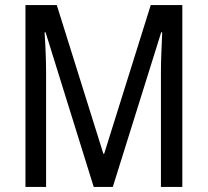

<svg xmlns="http://www.w3.org/2000/svg" viewBox="-20 -800 815 754"><path d="M348 -66 159 -673H155Q158 -629 159.5 -588Q161 -547 161 -517V-66H80V-780H203L386 -196H389L572 -780H696V-66H612V-517Q612 -548 613.5 -588Q615 -628 617 -673H613L423 -66Z"/></svg>

Font: Noto Sans Malayalam UI Condensed
Style: Regular
Weight: 400
Width: 3
Designer: Jelle Bosma - Monotype Design Team
Foundry: Monotype Imaging Inc.
Version: Version 2.104; ttfautohint (v1.8.4.7-5d5b)